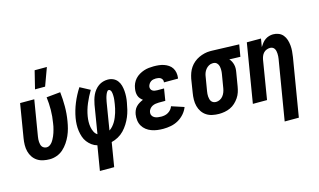

<svg xmlns="http://www.w3.org/2000/svg" viewBox="-108 -1089 2716 1636"><g transform="rotate(-15 1250.0 -271.5)"><path d="M210 8Q181 8 152.5 2Q124 -4 101 -19Q78 -34 62.5 -57Q47 -80 40 -107.5Q33 -135 33.5 -164.5Q34 -194 39 -223L88 -520H213L161 -206Q159 -194 158 -182Q157 -170 158 -158.5Q159 -147 161.5 -136Q164 -125 170.5 -116Q177 -107 188 -102Q199 -97 211 -97Q224 -97 236.5 -105Q249 -113 258 -124.5Q267 -136 273.5 -148.5Q280 -161 286 -174Q292 -187 296 -200.5Q300 -214 304 -227.5Q308 -241 310.5 -254Q313 -267 315 -281Q325 -339 325.5 -396.5Q326 -454 319 -509L442 -521Q449 -459 449 -395Q449 -331 438 -266Q433 -235 425 -204.5Q417 -174 404 -144.5Q391 -115 372 -87Q353 -59 328.5 -37Q304 -15 272.5 -3.5Q241 8 210 8ZM241 -600 280 -758H388L330 -600Z M595 215 631 -2Q605 -9 583.5 -25Q562 -41 546 -62Q530 -83 521.5 -108.5Q513 -134 509 -161.5Q505 -189 506 -217.5Q507 -246 512 -275Q523 -338 548.5 -400.5Q574 -463 611 -520L699 -473Q669 -423 646.5 -369.5Q624 -316 615 -262Q611 -238 610.5 -214Q610 -190 614 -167.5Q618 -145 628 -124.5Q638 -104 656 -93L697 -343Q701 -364 707 -385Q713 -406 722 -425.5Q731 -445 745.5 -463.5Q760 -482 778.5 -495Q797 -508 818 -514Q839 -520 860 -520Q886 -520 908 -510Q930 -500 944.5 -481Q959 -462 965.5 -438.5Q972 -415 974 -390Q976 -365 974.5 -339Q973 -313 968 -288Q963 -258 955.5 -227.5Q948 -197 936 -168Q924 -139 906.5 -111Q889 -83 866.5 -59.5Q844 -36 815 -20Q786 -4 756 3L721 215ZM763 -97Q779 -107 793 -123Q807 -139 817 -156Q827 -173 834.5 -191.5Q842 -210 848 -228.5Q854 -247 858 -266Q862 -285 865 -303Q866 -312 867.5 -321Q869 -330 870 -339Q871 -348 871.5 -357Q872 -366 871.5 -375Q871 -384 870.5 -392.5Q870 -401 867.5 -409.5Q865 -418 859.5 -425Q854 -432 845 -432Q838 -432 833 -425.5Q828 -419 824.5 -412.5Q821 -406 818.5 -399Q816 -392 813.5 -385Q811 -378 809.5 -371Q808 -364 806.5 -357Q805 -350 803.5 -343Q802 -336 801 -329Z M1211 8Q1184 8 1158 4.5Q1132 1 1107.5 -8Q1083 -17 1063 -32.5Q1043 -48 1030 -70Q1017 -92 1013.5 -118.5Q1010 -145 1014 -172Q1017 -189 1024 -206Q1031 -223 1044 -236.5Q1057 -250 1073 -259.5Q1089 -269 1106 -276Q1094 -285 1084 -296.5Q1074 -308 1069 -323Q1064 -338 1063.5 -354.5Q1063 -371 1066 -387Q1069 -409 1078.5 -430Q1088 -451 1103.5 -468Q1119 -485 1139.5 -497Q1160 -509 1181 -516Q1202 -523 1224 -525.5Q1246 -528 1267 -528Q1291 -528 1313.5 -525.5Q1336 -523 1357 -516Q1378 -509 1396.5 -496.5Q1415 -484 1426.5 -466Q1438 -448 1442 -425.5Q1446 -403 1443 -380L1441 -373H1317L1318 -375Q1320 -387 1315 -397Q1310 -407 1301.5 -413Q1293 -419 1281.5 -421Q1270 -423 1259 -423Q1247 -423 1235.5 -420.5Q1224 -418 1214 -411Q1204 -404 1197 -393Q1190 -382 1188 -371Q1186 -359 1190.5 -348.5Q1195 -338 1204 -332.5Q1213 -327 1224 -325Q1235 -323 1247 -323H1305L1288 -218H1230Q1216 -218 1201 -215.5Q1186 -213 1172.5 -206Q1159 -199 1149 -186Q1139 -173 1137 -159Q1134 -143 1141 -129.5Q1148 -116 1161 -109Q1174 -102 1189.5 -99.5Q1205 -97 1221 -97Q1236 -97 1251.5 -100Q1267 -103 1281.5 -111.5Q1296 -120 1307 -133Q1318 -146 1323 -161L1433 -125Q1421 -93 1397 -66Q1373 -39 1342.5 -22Q1312 -5 1278 1.5Q1244 8 1211 8Z M1703 8Q1673 8 1644.5 2Q1616 -4 1593 -19Q1570 -34 1554.5 -57Q1539 -80 1532 -107.5Q1525 -135 1525.5 -164.5Q1526 -194 1531 -223L1550 -343Q1555 -368 1563.5 -392Q1572 -416 1587 -438Q1602 -460 1622.5 -477Q1643 -494 1666.5 -505Q1690 -516 1715 -522Q1740 -528 1764 -528H1781L2021 -520L2003 -415L1906 -418Q1917 -407 1924 -393Q1931 -379 1935 -363Q1939 -347 1938.5 -330Q1938 -313 1935 -297L1915 -177Q1911 -152 1903 -127.5Q1895 -103 1880 -81Q1865 -59 1845.5 -41Q1826 -23 1802 -12Q1778 -1 1752.5 3.5Q1727 8 1703 8ZM1704 -97Q1721 -97 1737.5 -105Q1754 -113 1765.5 -127.5Q1777 -142 1783.5 -159Q1790 -176 1793 -194L1813 -314Q1816 -331 1816 -348.5Q1816 -366 1812.5 -382Q1809 -398 1797.5 -410Q1786 -422 1768 -423H1759Q1742 -423 1726 -414Q1710 -405 1698.5 -390.5Q1687 -376 1681 -359.5Q1675 -343 1673 -326L1653 -206Q1651 -194 1650 -182Q1649 -170 1650 -158.5Q1651 -147 1654 -135.5Q1657 -124 1663.5 -115.5Q1670 -107 1680.5 -102Q1691 -97 1704 -97Z M2225 215 2313 -314Q2315 -325 2315.5 -337Q2316 -349 2315.5 -360.5Q2315 -372 2312.5 -383Q2310 -394 2304 -403.5Q2298 -413 2288 -418Q2278 -423 2266 -423Q2251 -423 2235.5 -417Q2220 -411 2209 -399Q2198 -387 2192 -372Q2186 -357 2183 -341L2127 0H2002L2088 -520H2213L2201 -448Q2211 -464 2223 -479.5Q2235 -495 2250.5 -506Q2266 -517 2284.5 -522.5Q2303 -528 2321 -528Q2347 -528 2370 -518.5Q2393 -509 2408 -490.5Q2423 -472 2430.5 -448.5Q2438 -425 2440.5 -399.5Q2443 -374 2441 -348Q2439 -322 2435 -297L2350 215Z"/></g></svg>

Font: Iosevka Term Curly Extrabold
Style: Italic
Weight: 800
Italic angle: -9°
Designer: Belleve Invis
Foundry: Belleve Invis
Version: Version 32.3.0